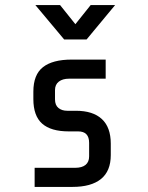

<svg xmlns="http://www.w3.org/2000/svg" viewBox="-20 -734 580 754"><path d="M336 -714H432L320 -579H232L119 -714H216L276 -639ZM265 0H116V-75H275Q302 -75 316 -86.5Q330 -98 330 -120V-173Q330 -218 287 -218H250Q180 -218 145.5 -248.5Q111 -279 111 -345V-374Q111 -441 149 -470.5Q187 -500 261 -500H395V-425H251Q226 -425 211 -413.5Q196 -402 196 -380V-344Q196 -321 209.5 -310Q223 -299 244 -299H278Q345 -299 380 -266.5Q415 -234 415 -170V-125Q415 -62 376.5 -31Q338 0 265 0Z"/></svg>

Font: Share Tech Mono
Style: Regular
Weight: 400
Designer: Ralph Oliver du Carrois
Foundry: Ralph Oliver du Carrois
Version: Version 1.003